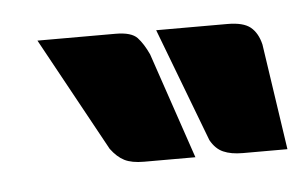

<svg xmlns="http://www.w3.org/2000/svg" viewBox="-27 -723 331 207"><g transform="rotate(-5 138.5 -620.0)"><path d="M224.6 -689.9Q241.7 -689.9 249.5 -683.6Q257.3 -677.2 260.3 -664.6L277.3 -549.8H229Q216.3 -549.8 208 -553.5Q199.7 -557.1 194.3 -566.9L147.5 -689.9ZM103.5 -689.9Q120.6 -689.9 127 -683.1Q133.3 -676.3 138.7 -664.6L177.7 -549.8H122.1Q108.9 -549.8 101.1 -553.7Q93.3 -557.6 86.4 -566.9L19 -689.9Z"/></g></svg>

Font: Carlito
Style: Bold Italic
Weight: 700
Italic angle: -7°
Designer: Lukasz Dziedzic
Foundry: tyPoland Lukasz Dziedzic
Version: Version 1.104